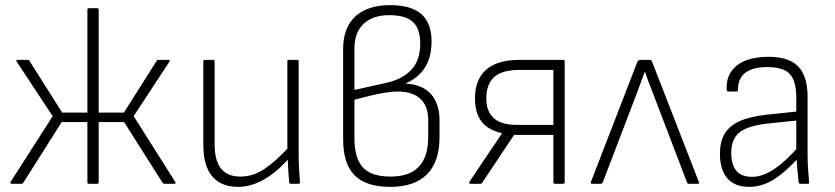

<svg xmlns="http://www.w3.org/2000/svg" viewBox="-20 -715 3249 747"><path d="M26 0Q22 0 21 -2.5Q20 -5 21 -7L185 -263L45 -475Q43 -478 44 -480Q45 -482 48 -482H87Q92 -482 94 -479L222 -277H320V-677Q320 -683 326 -683H358Q364 -683 364 -677V-277H462L590 -479Q592 -482 598 -482H636Q639 -482 640 -480Q641 -478 639 -475L500 -263L662 -7Q664 -5 663 -2.5Q662 0 659 0H620Q616 0 613 -3L463 -240H364V-6Q364 0 358 0H326Q320 0 320 -6V-240H220L70 -3Q68 0 64 0Z M906 12Q840 12 805.5 -29Q771 -70 771 -152V-476Q771 -482 777 -482H809Q815 -482 815 -476V-154Q815 -90 840 -59Q865 -28 916 -28Q965 -28 1010 -58.5Q1055 -89 1107 -146L1106 -101Q1073 -63 1039.5 -38Q1006 -13 973 -0.5Q940 12 906 12ZM1112 0Q1106 0 1105 -6Q1103 -30 1101.5 -53.5Q1100 -77 1099 -102L1098 -124V-476Q1098 -482 1103 -482H1136Q1142 -482 1142 -476V-115Q1142 -87 1143.5 -60Q1145 -33 1147 -6Q1148 0 1141 0Z M1499 12Q1404 12 1359.5 -33Q1315 -78 1315 -173V-523Q1315 -580 1336.5 -618Q1358 -656 1399 -675.5Q1440 -695 1498 -695Q1580 -695 1619.5 -660Q1659 -625 1659 -554Q1659 -493 1633.5 -452.5Q1608 -412 1559 -391V-390Q1626 -385 1658 -347.5Q1690 -310 1690 -247V-181Q1690 -86 1641.5 -37Q1593 12 1499 12ZM1500 -28Q1573 -28 1609.5 -66.5Q1646 -105 1646 -181V-249Q1646 -302 1615.5 -330.5Q1585 -359 1528 -359Q1507 -359 1478.5 -354.5Q1450 -350 1419.5 -342.5Q1389 -335 1359 -327V-178Q1359 -99 1392 -63.5Q1425 -28 1500 -28ZM1359 -365 1480 -392Q1545 -406 1580 -443Q1615 -480 1615 -545Q1615 -603 1586.5 -629.5Q1558 -656 1494 -656Q1431 -656 1395 -622.5Q1359 -589 1359 -527Z M1811 0Q1807 0 1806 -2Q1805 -4 1806 -7L1885 -125Q1897 -142 1909 -160Q1921 -178 1933 -196V-197Q1881 -208 1854.5 -241Q1828 -274 1828 -332Q1828 -382 1848 -415.5Q1868 -449 1906.5 -465.5Q1945 -482 2001 -482H2171Q2177 -482 2177 -476V-6Q2177 0 2171 0H2139Q2133 0 2133 -6V-190H1980L1856 -4Q1854 0 1849 0ZM1992 -229H2133V-443H2001Q1933 -443 1902.5 -415Q1872 -387 1872 -332Q1872 -281 1901.5 -255Q1931 -229 1992 -229Z M2283 0Q2276 0 2279 -7L2460 -475Q2464 -482 2470 -482H2507Q2514 -482 2517 -475L2699 -7Q2703 0 2695 0H2660Q2655 0 2653 -5L2535 -314Q2524 -344 2512 -374Q2500 -404 2490 -434H2488Q2477 -404 2465.5 -373Q2454 -342 2442 -311L2325 -5Q2322 0 2318 0Z M3093 0Q3090 0 3088.5 -2.5Q3087 -5 3087 -7Q3085 -26 3082.5 -52.5Q3080 -79 3079 -105L3078 -125V-336Q3078 -400 3053 -427Q3028 -454 2965 -454Q2851 -454 2851 -365Q2851 -359 2846 -359H2813Q2807 -359 2807 -369Q2805 -426 2846 -459.5Q2887 -493 2967 -494Q3047 -495 3084.5 -457.5Q3122 -420 3122 -338V-114Q3122 -83 3124 -56.5Q3126 -30 3128 -6Q3130 0 3123 0ZM2896 12Q2838 12 2809.5 -21.5Q2781 -55 2781 -117Q2781 -164 2799.5 -195Q2818 -226 2858.5 -244Q2899 -262 2965 -269L3088 -282V-247L2964 -234Q2887 -225 2856 -199Q2825 -173 2825 -120Q2825 -75 2844.5 -51Q2864 -27 2906 -27Q2947 -27 2992.5 -57.5Q3038 -88 3092 -150V-107Q3053 -64 3020.5 -38Q2988 -12 2957.5 0Q2927 12 2896 12Z"/></svg>

Font: Sofia Sans ExtraLight
Style: Regular
Weight: 250
Version: Version 4.100-B